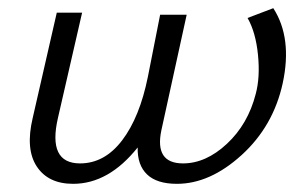

<svg xmlns="http://www.w3.org/2000/svg" viewBox="-20 -445 749 470"><path d="M649 -425Q696 -352 672 -241Q649 -136 571.5 -65.5Q494 5 413 5Q364 5 340 -18Q316 -41 317 -84Q246 5 159 5Q98 5 70 -37.5Q42 -80 60 -156L119 -414H181L122 -157Q96 -45 176 -45Q236 -45 279 -101.5Q322 -158 342 -257L372 -409H437L375 -126Q358 -45 428 -45Q484 -45 535.5 -93Q587 -141 606 -215Q617 -256 611.5 -311Q606 -366 586 -401Z"/></svg>

Font: EauTest
Style: Italic
Weight: 400
Italic angle: -12°
Designer: Christian Thalmann (Catharsis Fonts)
Version: Version 0.001;PS 000.001;hotconv 1.0.88;makeotf.lib2.5.64775